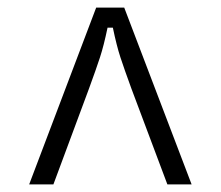

<svg xmlns="http://www.w3.org/2000/svg" viewBox="-20 -783 583 507"><path d="M57 -296 234 -763H308L486 -296H422L327 -549Q308 -601 298 -631.5Q288 -662 278 -710H264Q254 -662 244 -631.5Q234 -601 215 -549L121 -296Z"/></svg>

Font: Open Sauce Sans Light
Style: Regular
Weight: 300
Designer: Alfredo Marco Pradil
Foundry: Creative Sauce Fz LLC
Version: Version 1.477